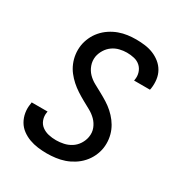

<svg xmlns="http://www.w3.org/2000/svg" viewBox="-175 -870 950 1005"><g transform="rotate(30 300.0 -367.5)"><path d="M250 8Q223 8 196 4.5Q169 1 144.5 -8Q120 -17 99 -32.5Q78 -48 65 -70.5Q52 -93 47.5 -120Q43 -147 48 -174L49 -184H145L144 -178Q140 -155 147.5 -133.5Q155 -112 172.5 -99Q190 -86 212 -81Q234 -76 258 -76Q280 -76 303.5 -81Q327 -86 347.5 -99Q368 -112 381.5 -133Q395 -154 399 -177Q404 -205 394.5 -229.5Q385 -254 367 -272Q349 -290 326 -302.5Q303 -315 280.5 -327.5Q258 -340 236.5 -354Q215 -368 196 -385Q177 -402 161.5 -422Q146 -442 136 -466Q126 -490 122.5 -516.5Q119 -543 123 -571Q127 -596 138 -620.5Q149 -645 167 -666Q185 -687 208.5 -702.5Q232 -718 257 -727Q282 -736 307.5 -739.5Q333 -743 359 -743Q386 -743 412.5 -739.5Q439 -736 462.5 -726.5Q486 -717 506 -701Q526 -685 538.5 -663Q551 -641 554.5 -614.5Q558 -588 554 -561L552 -551H456L457 -557Q461 -579 454.5 -600Q448 -621 432.5 -635Q417 -649 395.5 -654Q374 -659 351 -659Q330 -659 307.5 -653.5Q285 -648 266 -634.5Q247 -621 234.5 -600.5Q222 -580 218 -558Q214 -531 223 -506Q232 -481 249.5 -463Q267 -445 290 -432.5Q313 -420 336 -407.5Q359 -395 380.5 -381.5Q402 -368 421 -351Q440 -334 455.5 -313.5Q471 -293 481 -269.5Q491 -246 494.5 -219Q498 -192 494 -165Q490 -139 478 -113.5Q466 -88 447 -67Q428 -46 404 -31Q380 -16 355 -7.5Q330 1 303 4.5Q276 8 250 8Z"/></g></svg>

Font: Iosevka Aile Medium Oblique
Style: Regular
Weight: 500
Italic angle: -9°
Designer: Belleve Invis
Foundry: Belleve Invis
Version: Version 31.1.0; ttfautohint (v1.8.4)